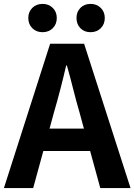

<svg xmlns="http://www.w3.org/2000/svg" viewBox="-24 -964 689 984"><path d="M440 -799Q408 -799 388 -819.5Q368 -840 368 -872Q368 -903 388 -923.5Q408 -944 440 -944Q472 -944 492.5 -923.5Q513 -903 513 -872Q513 -840 492.5 -819.5Q472 -799 440 -799ZM194 -799Q162 -799 141.5 -819.5Q121 -840 121 -872Q121 -903 141.5 -923.5Q162 -944 194 -944Q226 -944 246.5 -923.5Q267 -903 267 -872Q267 -840 246.5 -819.5Q226 -799 194 -799ZM406 -305 384 -386Q367 -444 351.5 -506Q336 -568 319 -628H315Q301 -567 285 -505.5Q269 -444 252 -386L230 -305ZM438 -190H198L146 0H-4L233 -740H407L645 0H490Z"/></svg>

Font: SpoqaHanSans-Bold
Style: Regular
Weight: 700
Designer: [Spoqa Han Sans] Dong-huui Kim \uAE40 \uB3D9 \uD718   [Noto Sans] Ryoko NISHIZUKA \u897F \u585A \u6DBC \u5B50  (kana & i
Foundry: Spoqa (http://www.spoqa-han-sans.com)
Version: Version 2.000